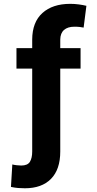

<svg xmlns="http://www.w3.org/2000/svg" viewBox="-20 -780 509 1004"><path d="M401.3 -528.4V-421.2H295.1V12.4Q295.1 106.2 246.6 155.4Q198.2 204.5 110.4 204.5Q92.3 204.5 74.8 203.1Q57.2 201.7 37.3 197.4L44.4 79.9Q52.9 82.4 67.3 84Q81.7 85.6 90.9 85.6Q124.6 85.6 136.5 65.9Q148.4 46.2 148.4 12.4V-421.2H66.1V-528.4H148.4V-573.2Q148.8 -664.4 202.1 -712.2Q255.3 -759.9 347.3 -759.9Q370.4 -759.9 392.2 -756.9Q414.1 -753.9 431.8 -749.6L417.3 -635.7Q407.7 -637.8 396.8 -639Q386 -640.3 368.3 -640.3Q334.2 -640.3 314.8 -623.4Q295.5 -606.5 295.1 -573.2V-528.4Z"/></svg>

Font: InterMG
Style: Bold
Weight: 700
Designer: Rasmus Andersson
Foundry: rsms
Version: Version 3.019;December 26, 2023;FontCreator 15.0.0.2955 64-b